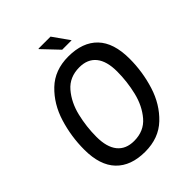

<svg xmlns="http://www.w3.org/2000/svg" viewBox="-241 -980 1119 1119"><g transform="rotate(-45 319.0 -420.5)"><path d="M49 -248Q49 -356 80.5 -458.5Q112 -561 183.5 -629.5Q255 -698 367 -698Q485 -698 548 -632.5Q611 -567 611 -436Q611 -328 579 -226Q547 -124 475.5 -56Q404 12 292 12Q175 12 112 -53.5Q49 -119 49 -248ZM507 -435Q507 -520 471.5 -564Q436 -608 368 -608Q287 -608 239 -552Q191 -496 171.5 -415Q152 -334 152 -251Q152 -166 187.5 -122Q223 -78 291 -78Q372 -78 420 -134Q468 -190 487.5 -271Q507 -352 507 -435ZM276 -850 277 -853H376L448 -751H370Z"/></g></svg>

Font: Archivo Narrow Medium
Style: Italic
Weight: 500
Italic angle: -8°
Designer: Hector Gatti
Foundry: Omnibus-Type
Version: Version 2.001